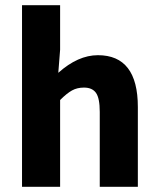

<svg xmlns="http://www.w3.org/2000/svg" viewBox="-20 -721 611 741"><path d="M65 0V-701H212V-529L205 -440Q281 -508 358 -508Q512 -508 512 -308V0H365V-289Q365 -342 350.5 -362.5Q336 -383 304 -383Q278 -383 258 -372Q238 -361 212 -335V0Z"/></svg>

Font: Toshiba Sans
Style: Bold
Weight: 700
Designer: Paul D. Hunt
Foundry: Toshiba Corporation
Version: Version 2.020;PS 2.0;hotconv 1.0.86;makeotf.lib2.5.63406